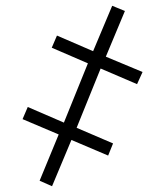

<svg xmlns="http://www.w3.org/2000/svg" viewBox="-20 -645 570 664"><path d="M160 -1 227 -161 354 -107 371 -149 245 -203 328 -408 454 -354 473 -396 346 -449 412 -607 368 -625 302 -468 177 -522 159 -480 284 -426 201 -221 76 -275 58 -233 183 -180 117 -20Z"/></svg>

Font: Noto Sans Mono Condensed Light
Style: Regular
Weight: 300
Width: 3
Designer: Monotype Design Team
Foundry: Monotype Imaging Inc.
Version: Version 2.014